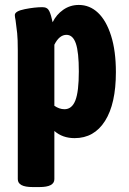

<svg xmlns="http://www.w3.org/2000/svg" viewBox="-20 -551 524 777"><path d="M52 174V-347Q52 -393 49.5 -416.5Q47 -440 43 -469Q40 -483 40 -490Q40 -506 80.5 -514Q121 -522 152 -522Q172 -522 179.5 -506Q187 -490 193 -461Q208 -492 236 -511.5Q264 -531 299 -531Q343 -531 376.5 -499.5Q410 -468 429.5 -406.5Q449 -345 449 -259Q449 -131 405 -61.5Q361 8 282 8Q233 8 200 -21V174Q200 206 140 206H112Q52 206 52 174ZM299 -262Q299 -340 287 -375Q275 -410 249 -410Q220 -410 200 -370V-123Q220 -109 241 -109Q271 -109 285 -144.5Q299 -180 299 -262Z"/></svg>

Font: Asap Condensed
Style: Bold
Weight: 700
Designer: Pablo Cosgaya
Foundry: Omnibus-Type
Version: Version 1.010; ttfautohint (v1.8)